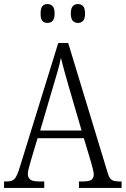

<svg xmlns="http://www.w3.org/2000/svg" viewBox="-20 -926 619 946"><path d="M0 0V-32H15Q41 -32 53 -46Q65 -60 79 -107L267 -714H316L510 -76Q518 -48 530 -40Q542 -32 569 -32H579V0H369V-32H390Q420 -32 431 -40.5Q442 -49 442 -67Q442 -77 437 -95Q432 -113 428 -129L393 -245H165L133 -138Q129 -123 123 -102Q117 -81 117 -69Q117 -51 129 -41.5Q141 -32 172 -32H198V0ZM178 -283H382L323 -485Q309 -533 298 -572.5Q287 -612 280 -641Q275 -613 264 -575Q253 -537 241 -497ZM364 -813Q349 -813 339 -823Q329 -833 329 -859Q329 -886 339 -896Q349 -906 364 -906Q379 -906 389 -896Q399 -886 399 -859Q399 -833 389 -823Q379 -813 364 -813ZM214 -813Q198 -813 189 -823Q180 -833 180 -859Q180 -886 189 -896Q198 -906 214 -906Q229 -906 239 -896Q249 -886 249 -859Q249 -833 239 -823Q229 -813 214 -813Z"/></svg>

Font: Noto Serif Tamil Condensed Light
Style: Italic
Weight: 300
Width: 3
Italic angle: -12°
Designer: Indian Type Foundry, Tom Grace, and the Monotype Design Team
Foundry: Monotype Imaging Inc.
Version: Version 2.003; ttfautohint (v1.8.4.7-5d5b)